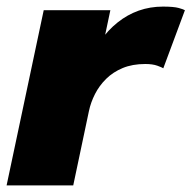

<svg xmlns="http://www.w3.org/2000/svg" viewBox="-26 -562 580 582"><path d="M-6 0 106.5 -531H308.5L267 -334.5L238 -361.5Q254.5 -404 278 -437.5Q301.5 -471 330.8 -494.2Q360 -517.5 394.5 -529.8Q429 -542 468 -542Q500.5 -542 515.8 -537.8Q531 -533.5 534.5 -531L469 -355Q465.5 -357.5 451 -362.8Q436.5 -368 414.5 -368Q375.5 -368 346 -355.8Q316.5 -343.5 295.8 -323Q275 -302.5 262 -277Q249 -251.5 243.5 -225L196 0Z"/></svg>

Font: Epilogue Black
Style: Italic
Weight: 900
Italic angle: -12°
Designer: Tyler Finck
Foundry: Etcetera Type Co
Version: Version 2.111